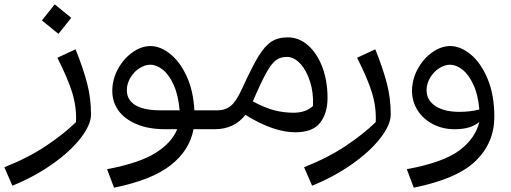

<svg xmlns="http://www.w3.org/2000/svg" viewBox="-77 -595 2353 884"><path d="M-57 175Q54 131 136 76Q218 21 273 -33Q276 -102 255.5 -168.5Q235 -235 187 -329L271 -368Q307 -278 324.5 -210Q342 -142 342 -68Q342 -20 293.5 42Q245 104 162 162Q79 220 -20 260ZM116 -501 175 -575 251 -513 192 -439Z M901 0H814Q796 97 709 165.5Q622 234 448 269L416 184Q564 156 638.5 109.5Q713 63 739 0H685Q607 0 551.5 -23.5Q496 -47 468 -86.5Q440 -126 440 -176Q440 -229 466 -277Q492 -325 533 -354Q574 -383 616 -383Q660 -383 705 -348Q750 -313 781.5 -246Q813 -179 818 -87H908L921 -42ZM750 -87Q744 -157 722.5 -204.5Q701 -252 672 -274.5Q643 -297 615 -297Q590 -297 564.5 -280.5Q539 -264 523 -236.5Q507 -209 507 -180Q507 -135 546 -111Q585 -87 663 -87Z M1431 -144Q1431 -74 1397 -30Q1363 14 1283 14Q1182 14 1053 -66Q1001 0 911 0H901L881 -41L908 -87H924Q960 -87 985.5 -107.5Q1011 -128 1039 -190Q1084 -288 1112.5 -335Q1141 -382 1171.5 -402.5Q1202 -423 1248 -423Q1299 -423 1340.5 -387Q1382 -351 1406.5 -287.5Q1431 -224 1431 -144ZM1244 -333Q1215 -333 1194.5 -318.5Q1174 -304 1150 -261.5Q1126 -219 1087 -128Q1146 -97 1188.5 -86.5Q1231 -76 1274 -76Q1331 -76 1364 -107Q1367 -169 1350 -221Q1333 -273 1304.5 -303Q1276 -333 1244 -333Z M1323 175Q1434 131 1516 76Q1598 21 1653 -33Q1656 -102 1635.5 -168.5Q1615 -235 1567 -329L1651 -368Q1687 -278 1704.5 -210Q1722 -142 1722 -68Q1722 -20 1673.5 42Q1625 104 1542 162Q1459 220 1360 260Z M2199 -57Q2199 62 2113.5 145.5Q2028 229 1828 269L1796 184Q1964 153 2038 97.5Q2112 42 2130 -34Q2092 0 2016 0Q1961 0 1916 -23.5Q1871 -47 1845.5 -87.5Q1820 -128 1820 -176Q1820 -229 1846 -277Q1872 -325 1913 -354Q1954 -383 1996 -383Q2043 -383 2090 -344.5Q2137 -306 2168 -232Q2199 -158 2199 -57ZM2038 -80Q2089 -80 2130 -91Q2124 -160 2102 -206.5Q2080 -253 2051.5 -275Q2023 -297 1995 -297Q1970 -297 1944.5 -280.5Q1919 -264 1903 -236.5Q1887 -209 1887 -180Q1887 -134 1927.5 -107Q1968 -80 2038 -80Z"/></svg>

Font: FiraGO Book
Style: Italic
Weight: 350
Italic angle: -8°
Designer: bBox Type GmbH
Foundry: bBox Type GmbH
Version: Version 1.001